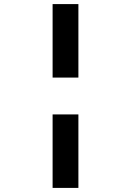

<svg xmlns="http://www.w3.org/2000/svg" viewBox="-20 -780 640 938"><path d="M237 -401V-760H363V-401ZM237 138V-221H363V138Z"/></svg>

Font: iA Writer Mono V
Style: Regular
Weight: 400
Designer: Mike Abbink, Paul van der Laan, Pieter van Rosmalen
Foundry: Bold Monday
Version: Version 2.000